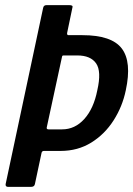

<svg xmlns="http://www.w3.org/2000/svg" viewBox="-20 -728 519 748"><path d="M470 -376Q457 -313 422.5 -259Q388 -205 335.5 -172.5Q283 -140 216 -140H151Q144 -140 142 -133L116 -11Q114 0 101 0H11Q6 0 3.5 -3Q1 -6 2 -11L148 -697Q150 -708 161 -708H250Q257 -708 260.5 -706Q264 -704 262 -698L242 -602Q241 -599 241.5 -595.5Q242 -592 245 -591H301Q415 -591 454.5 -539Q494 -487 470 -376ZM359 -376Q376 -450 354.5 -481Q333 -512 281 -512H229Q225 -512 223.5 -511Q222 -510 221 -504L162 -231Q161 -224 169 -224H222Q272 -224 308.5 -264.5Q345 -305 359 -376Z"/></svg>

Font: Glory SemiBold
Style: Italic
Weight: 600
Italic angle: -12°
Designer: Robert Leuschke
Foundry: Robert Leuschke
Version: Version 1.011